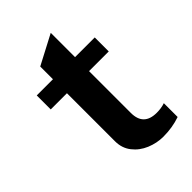

<svg xmlns="http://www.w3.org/2000/svg" viewBox="-178 -636 720 720"><g transform="rotate(-45 182.0 -276.0)"><path d="M342.8 -3.9V-77.1Q323.2 -70.3 298.8 -70.3Q229.5 -70.3 229.5 -138.7V-360.4H334V-434.6H229.5V-563.5L112.3 -502V-434.6H26.4V-360.4H112.3V-105.5Q112.3 -69.3 132.8 -43Q153.3 -16.6 186 -2.9Q218.8 10.7 252.9 10.7Q300.8 10.7 342.8 -3.9Z"/></g></svg>

Font: Namkio Khamti Book
Style: Bold
Weight: 800
Designer: Debbi Hosken
Foundry: SIL International
Version: Version 3.917